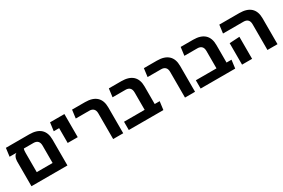

<svg xmlns="http://www.w3.org/2000/svg" viewBox="81 -1558 3711 2514"><g transform="rotate(-30 1937.0 -301.5)"><path d="M409.8 -602.8Q523.5 -602.8 581.5 -549.5Q639.5 -496.2 639.5 -391.2V0H95.5V-379.2Q95.5 -393 99.6 -412.2Q103.8 -431.5 113.9 -449.6Q124 -467.8 143.8 -477.5H40.5L56.8 -602.8ZM487.5 -125.2V-388.2Q487.5 -433 465.4 -455.2Q443.2 -477.5 401.8 -477.5H256.2Q250.5 -463.8 249 -447.6Q247.5 -431.5 247.5 -415.2V-125.2Z M789.5 -253.5V-602.8H941.5V-253.5ZM708.2 -477.5 724.5 -602.8H874.8V-477.5Z M1330.8 0V-388.2Q1330.8 -433 1308.6 -455.2Q1286.5 -477.5 1245 -477.5H1041L1057.2 -602.8H1253Q1366.8 -602.8 1424.8 -549.5Q1482.8 -496.2 1482.8 -391.2V0Z M1879.2 0V-388.2Q1879.2 -433 1857.1 -455.2Q1835 -477.5 1793.5 -477.5H1597.2L1613.5 -602.8H1801.5Q1915.2 -602.8 1973.2 -549.5Q2031.2 -496.2 2031.2 -391.2V-114.5Q2023.8 -85.2 2004.4 -56Q1985 -26.8 1965 0ZM1567.2 0V-125.2H2106.2L2090 0Z M2416.8 0V-388.2Q2416.8 -433 2394.6 -455.2Q2372.5 -477.5 2331 -477.5H2127L2143.2 -602.8H2339Q2452.8 -602.8 2510.8 -549.5Q2568.8 -496.2 2568.8 -391.2V0Z M2965.2 0V-388.2Q2965.2 -433 2943.1 -455.2Q2921 -477.5 2879.5 -477.5H2683.2L2699.5 -602.8H2887.5Q3001.2 -602.8 3059.2 -549.5Q3117.2 -496.2 3117.2 -391.2V-114.5Q3109.8 -85.2 3090.4 -56Q3071 -26.8 3051 0ZM2653.2 0V-125.2H3192.2L3176 0Z M3663.5 0V-388.2Q3663.5 -433 3641.4 -455.2Q3619.2 -477.5 3577.8 -477.5H3267.2L3283.5 -602.8H3585.8Q3699.5 -602.8 3757.5 -549.5Q3815.5 -496.2 3815.5 -391.2V0ZM3279.5 0V-324.5L3431.5 -333.2V0Z"/></g></svg>

Font: Noto Sans Hebrew Light
Style: Regular
Weight: 100
Version: Version 3.000